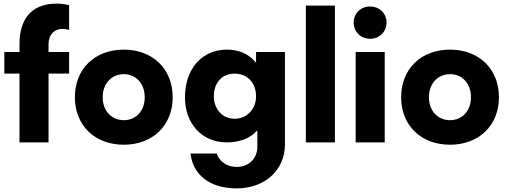

<svg xmlns="http://www.w3.org/2000/svg" viewBox="-20 -789 2819 1064"><path d="M326 -629C339 -629 349 -627 363 -623V-760C344 -766 314 -769 295 -769C147 -769 88 -675 88 -545V-501H4V-381H88V0H249V-381H363V-501H249V-545C249 -596 280 -629 326 -629Z M666 13C826 13 937 -94 937 -250C937 -407 826 -514 666 -514C505 -514 395 -407 395 -250C395 -94 505 13 666 13ZM666 -123C598 -123 549 -175 549 -250C549 -326 598 -378 666 -378C734 -378 782 -326 782 -250C782 -175 734 -123 666 -123Z M1399 -444H1396C1354 -496 1295 -514 1237 -514C1099 -514 1005 -407 1005 -249C1005 -105 1098 0 1237 0C1301 0 1364 -19 1403 -64H1406V25C1406 90 1358 136 1292 136C1227 136 1191 95 1181 62H1036C1048 177 1140 255 1291 255C1451 255 1559 151 1559 12V-501H1399ZM1280 -131C1210 -131 1165 -187 1165 -255C1165 -331 1210 -381 1280 -381C1351 -381 1399 -330 1399 -255C1399 -187 1351 -131 1280 -131Z M1836 0V-758H1675V0Z M2031 -574C2083 -574 2122 -613 2122 -664C2122 -715 2083 -753 2031 -753C1979 -753 1940 -715 1940 -664C1940 -613 1979 -574 2031 -574ZM2112 0V-501H1951V0Z M2474 13C2634 13 2745 -94 2745 -250C2745 -407 2634 -514 2474 -514C2313 -514 2203 -407 2203 -250C2203 -94 2313 13 2474 13ZM2474 -123C2406 -123 2357 -175 2357 -250C2357 -326 2406 -378 2474 -378C2542 -378 2590 -326 2590 -250C2590 -175 2542 -123 2474 -123Z"/></svg>

Font: UULA Sans
Style: Bold
Weight: 700
Designer: Mohamed Gaber, Laura Garcia Mut
Foundry: Kief Type Foundry
Version: Version 3.006;hotconv 1.0.109;makeotfexe 2.5.65596